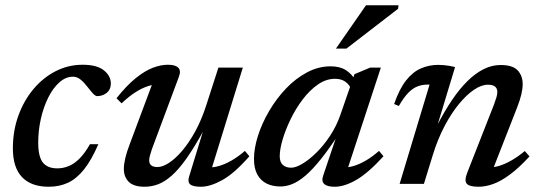

<svg xmlns="http://www.w3.org/2000/svg" viewBox="-20 -700 2057 731"><path d="M258 -408Q230 -408 205.8 -386.2Q181.5 -364.5 163.5 -328.2Q145.5 -292 135.5 -247.5Q125.5 -203 125.5 -157Q125.5 -103.5 143.2 -81.2Q161 -59 198 -59Q221 -59 242 -67.8Q263 -76.5 283 -96.5Q303 -116.5 322.5 -151H354.5Q328 -90 299.8 -54.8Q271.5 -19.5 238.8 -4.2Q206 11 165.5 11Q99 11 64 -25.5Q29 -62 29 -135Q29 -202 50 -259.8Q71 -317.5 107.5 -361Q144 -404.5 192 -429Q240 -453.5 294.5 -453.5Q349 -453.5 375.5 -432.2Q402 -411 402 -382Q402 -359.5 387 -347Q372 -334.5 350.5 -334Q343 -334 333.8 -344.2Q324.5 -354.5 312 -370.5Q299.5 -387 286.2 -397.5Q273 -408 258 -408Z M700 -28 756.5 -212 759 -210Q722 -142.5 691.8 -99.2Q661.5 -56 634.5 -32Q607.5 -8 582.2 1.5Q557 11 530.5 11Q489 11 470.2 -7.8Q451.5 -26.5 451.5 -57Q451.5 -74.5 457 -98Q462.5 -121.5 475 -154L569 -405.5L586 -378.5Q565.5 -379.5 541.8 -371.5Q518 -363.5 493.2 -347.2Q468.5 -331 443 -306.5L423.5 -326Q462.5 -375 496.8 -402.5Q531 -430 561.5 -441.8Q592 -453.5 619 -453.5Q648 -453.5 659 -442Q670 -430.5 661 -407.5L558.5 -132.5Q553.5 -118 550.8 -107.5Q548 -97 548 -89.5Q548 -77 555.8 -70.5Q563.5 -64 579.5 -64Q599 -64 623.5 -80Q648 -96 674 -126.5Q700 -157 724 -201Q748 -245 766 -301.5L811.5 -442.5H904.5L780 -39L771.5 -63Q791 -61.5 813.8 -68Q836.5 -74.5 861.8 -89Q887 -103.5 912.5 -125.5L929.5 -105Q872.5 -40 826.5 -14.5Q780.5 11 745 11Q714.5 11 704 1.8Q693.5 -7.5 700 -28Z M1210.5 -31.5 1266.5 -197.5H1275Q1234.5 -135 1202 -94.5Q1169.5 -54 1142.8 -31.2Q1116 -8.5 1092.8 0.8Q1069.5 10 1047.5 10Q1017.5 10 995 -1.2Q972.5 -12.5 959.8 -35.5Q947 -58.5 947 -95Q947 -135.5 962.2 -183.2Q977.5 -231 1004.8 -277.5Q1032 -324 1068.5 -362.5Q1105 -401 1148.5 -424.2Q1192 -447.5 1239 -447.5Q1273.5 -447.5 1296.5 -433.2Q1319.5 -419 1336.5 -389.5L1317.5 -360Q1310.5 -377.5 1295 -388.8Q1279.5 -400 1255.5 -400Q1221.5 -400 1190.2 -378.2Q1159 -356.5 1132.5 -321.5Q1106 -286.5 1086.5 -246.2Q1067 -206 1056 -168.8Q1045 -131.5 1045 -105Q1045 -83 1056.8 -72.2Q1068.5 -61.5 1088.5 -61.5Q1106.5 -61.5 1132.2 -77Q1158 -92.5 1185.5 -119.8Q1213 -147 1237 -183.5Q1261 -220 1275.5 -261.5L1329.5 -417.5L1389 -442.5H1430L1296.5 -36L1282.5 -63Q1301.5 -61 1324.5 -67.5Q1347.5 -74 1372.5 -88.5Q1397.5 -103 1423 -125.5L1440 -105Q1381.5 -41 1336.5 -15Q1291.5 11 1254 11Q1225.5 11 1214.2 0.2Q1203 -10.5 1210.5 -31.5ZM1259 -515 1373.5 -680H1497.5L1495.5 -666.5L1299 -515Z M1498.5 -296.5 1480.5 -304Q1500.5 -361.5 1526.2 -394Q1552 -426.5 1583 -439.8Q1614 -453 1648 -453Q1659.5 -453 1670 -452Q1680.5 -451 1691 -449.2Q1701.5 -447.5 1712.5 -444.5L1645 -221.5V-224Q1672.5 -277 1701.2 -319.5Q1730 -362 1760 -391.5Q1790 -421 1821.5 -436.8Q1853 -452.5 1885.5 -452.5Q1932 -452.5 1951 -432Q1970 -411.5 1970 -379.5Q1970 -362.5 1964.8 -340.2Q1959.5 -318 1948.5 -290L1849.5 -37L1842 -63Q1862 -62.5 1883.8 -69.5Q1905.5 -76.5 1929.5 -90.5Q1953.5 -104.5 1978 -125L1996 -104.5Q1956.5 -61.5 1922.2 -36Q1888 -10.5 1858.5 0.2Q1829 11 1802 11Q1766.5 11 1756.8 -1Q1747 -13 1759.5 -44L1861 -302.5Q1867 -318.5 1870.2 -329.8Q1873.5 -341 1873.5 -350Q1873.5 -362.5 1865.2 -370Q1857 -377.5 1837.5 -377.5Q1813 -377.5 1784.2 -358Q1755.5 -338.5 1726.5 -303Q1697.5 -267.5 1672 -218.8Q1646.5 -170 1628.5 -112L1594 0H1501.5L1615.5 -378Q1614 -378 1612.2 -378Q1610.5 -378 1608.5 -378Q1588 -378 1570 -371.2Q1552 -364.5 1534.8 -347Q1517.5 -329.5 1498.5 -296.5Z"/></svg>

Font: Newsreader 16pt Medium
Style: Italic
Weight: 500
Italic angle: -17°
Designer: Hugues Gentile
Foundry: Production Type
Version: Version 1.003